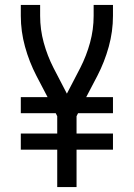

<svg xmlns="http://www.w3.org/2000/svg" viewBox="-20 -755 540 775"><path d="M211 0V-151H64V-216H211V-286L205 -298H64V-363H172L127 -449Q98 -505 81 -566.5Q64 -628 64 -691V-735H142V-691Q142 -636 156.5 -583Q171 -530 196 -481L250 -377L304 -481Q329 -530 343.5 -583Q358 -636 358 -691V-735H436V-691Q436 -628 419 -566.5Q402 -505 373 -449L328 -363H436V-298H295L289 -286V-216H436V-151H289V0Z"/></svg>

Font: Iosevka Julsh Curly
Style: Regular
Weight: 400
Designer: Belleve Invis
Foundry: Belleve Invis
Version: Version 15.0.2; ttfautohint (v1.8.4)